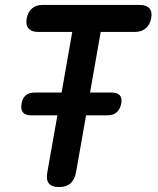

<svg xmlns="http://www.w3.org/2000/svg" viewBox="-20 -750 640 776"><path d="M272 -621H133Q107 -621 95 -635.5Q83 -650 88 -676Q93 -702 109.5 -716Q126 -730 152 -730H546Q572 -730 584 -716Q596 -702 591 -676Q586 -650 569 -635.5Q552 -621 526 -621H387L344 -376H431Q454 -376 464 -365Q474 -354 470 -331Q465 -308 451.5 -296Q438 -284 415 -284H328L287 -52Q281 -23 264.5 -8.5Q248 6 218.5 6Q189 6 177.5 -8.5Q166 -23 171 -52L212 -284H105Q82 -284 72.5 -296Q63 -308 67 -331Q71 -354 84.5 -365Q98 -376 121 -376H229Z"/></svg>

Font: Maple Mono NL SemiBold
Style: Italic
Weight: 600
Italic angle: -10°
Monospace: yes
Designer: subframe7536
Version: Version 7.000